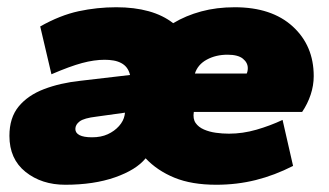

<svg xmlns="http://www.w3.org/2000/svg" viewBox="-20 -500 908 530"><path d="M160 10Q95 10 50.5 -25.5Q6 -61 6 -125Q6 -175 31.5 -206Q57 -237 101.5 -254Q146 -271 202 -277L339 -293Q336 -305 330 -313Q324 -321 314.5 -326Q305 -331 293.5 -333Q282 -335 269 -335Q240 -335 206.5 -326Q173 -317 122 -295L91 -427Q146 -458 197 -469Q248 -480 301 -480Q351 -480 390.5 -469Q430 -458 458 -436Q493 -457 535.5 -468.5Q578 -480 628 -480Q730 -480 788 -427Q846 -374 846 -290Q846 -264 837.5 -238.5Q829 -213 814 -191H515Q512 -172 520 -160.5Q528 -149 543 -142.5Q558 -136 576 -133.5Q594 -131 612 -131Q650 -131 688 -142Q726 -153 760 -169L789 -42Q738 -16 686 -3Q634 10 577 10Q509 10 461.5 -9.5Q414 -29 382 -63Q356 -31 297.5 -10.5Q239 10 160 10ZM234 -121Q259 -121 277.5 -129.5Q296 -138 308.5 -152Q321 -166 324 -182L325 -189L246 -178Q212 -174 200 -165Q188 -156 188 -144Q188 -133 199.5 -127Q211 -121 234 -121ZM518 -297H661Q664 -303 664 -312Q664 -327 650.5 -338Q637 -349 608 -349Q576 -349 551 -335.5Q526 -322 518 -297Z"/></svg>

Font: Gantari Black
Style: Italic
Weight: 900
Italic angle: -10°
Version: Version 1.000